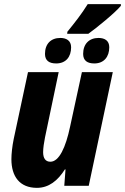

<svg xmlns="http://www.w3.org/2000/svg" viewBox="-20 -896 603 926"><path d="M304 -733H406C445 -761 534 -833 563 -868V-876H403C374 -829 340 -786 305 -743ZM435 -590C482 -590 507 -623 507 -668C507 -700 485 -713 455 -713C410 -713 381 -684 381 -636C381 -603 402 -590 435 -590ZM251 -590C298 -590 323 -622 323 -668C323 -700 300 -713 271 -713C225 -713 197 -684 197 -636C197 -603 218 -590 251 -590ZM158 10C215 10 258 -24 293 -79H296L290 0H408L524 -548H375L318 -285C297 -185 265 -116 223 -116C200 -116 188 -132 188 -162C188 -181 192 -208 197 -233L263 -548H115L46 -225C39 -191 35 -154 35 -128C35 -45 75 10 158 10Z"/></svg>

Font: Noto Sans Display SemiCondensed Extra
Style: Italic
Weight: 800
Width: 4
Italic angle: -12°
Designer: Monotype Design Team
Foundry: Monotype Imaging Inc.
Version: Version 1.900